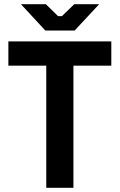

<svg xmlns="http://www.w3.org/2000/svg" viewBox="-20 -898 572 918"><path d="M196.8 -752 80.1 -877.9H199.2L257.8 -820.8H275.9L335 -877.9H454.1L336.9 -752ZM201.2 0V-584H20V-700.2H512.2V-584H331.1V0Z"/></svg>

Font: Fixel Text SemiBold
Style: Regular
Weight: 600
Width: 4
Designer: AlfaBravo + MacPaw
Foundry: Kyrylo Tkachov, Marchela Mozhyna, Serhii Makarenko, Maria Weinstein, Zakhar Kryvoshyya
Version: Version 1.211